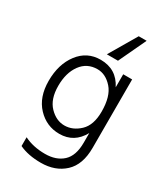

<svg xmlns="http://www.w3.org/2000/svg" viewBox="-226 -847 991 1137"><g transform="rotate(30 269.5 -278.5)"><path d="M469 -39Q469 76 407 133.5Q345 191 247 191Q160 191 99 162V102Q161 133 242 133Q318 133 363 91.5Q408 50 408 -39V-105Q357 -12 256 -12Q168 -12 106.5 -77Q45 -142 45 -253Q45 -367 101.5 -441Q158 -515 250 -515Q359 -515 408 -418V-507H469ZM109 -256Q109 -165 155 -117.5Q201 -70 257 -70Q314 -70 361 -114.5Q408 -159 408 -251Q408 -356 363 -406.5Q318 -457 262 -457Q191 -457 150 -401Q109 -345 109 -256ZM341 -561H265L375 -748H429Z"/></g></svg>

Font: Hind Guntur Light
Style: Regular
Weight: 300
Designer: Manushi Parikh, Hitesh Malaviya
Foundry: Indian Type Foundry
Version: Version 1.002;PS 1.0;hotconv 1.0.86;makeotf.lib2.5.63406; tt